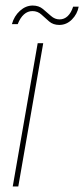

<svg xmlns="http://www.w3.org/2000/svg" viewBox="-20 -673 304 693"><path d="M26 0 116 -517H136L46 0ZM23 -586Q31 -615 52 -634Q73 -653 98 -653Q120 -653 135 -640.5Q150 -628 164 -615.5Q178 -603 195 -603Q212 -603 224.5 -615Q237 -627 244 -649H264Q259 -622 239.5 -602.5Q220 -583 194 -583Q172 -583 157.5 -595.5Q143 -608 129.5 -620.5Q116 -633 97 -633Q80 -633 66.5 -621Q53 -609 44 -586Z"/></svg>

Font: DM Sans 11pt Thin
Style: Italic
Weight: 250
Italic angle: -10°
Version: Version 4.004;gftools[0.9.30]